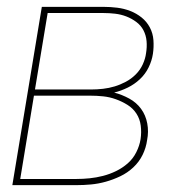

<svg xmlns="http://www.w3.org/2000/svg" viewBox="-20 -540 540 560"><path d="M16 0 102 -520H282Q302 -520 322 -517.5Q342 -515 360 -508Q378 -501 393 -489Q408 -477 417 -460Q426 -443 427.5 -423Q429 -403 426 -383Q423 -363 413.5 -343.5Q404 -324 388 -309Q372 -294 352.5 -284.5Q333 -275 313 -270Q336 -264 357 -252.5Q378 -241 391.5 -222.5Q405 -204 409.5 -180Q414 -156 409 -131Q406 -109 396 -88.5Q386 -68 369 -52Q352 -36 331 -26Q310 -16 288.5 -10Q267 -4 245.5 -2Q224 0 203 0ZM82 -279H246Q263 -279 280.5 -281Q298 -283 314.5 -288Q331 -293 347 -301.5Q363 -310 376 -323Q389 -336 396.5 -352.5Q404 -369 406 -385Q409 -403 407.5 -420Q406 -437 398.5 -451.5Q391 -466 377.5 -476Q364 -486 348.5 -492Q333 -498 316 -500Q299 -502 282 -502H119ZM39 -18H203Q222 -18 241.5 -20Q261 -22 280.5 -27Q300 -32 318.5 -41Q337 -50 352.5 -63.5Q368 -77 377.5 -96Q387 -115 390 -134Q393 -154 390.5 -173.5Q388 -193 378 -208.5Q368 -224 352 -234Q336 -244 318 -250.5Q300 -257 281 -259Q262 -261 242 -261H79Z"/></svg>

Font: Iosevka Thin Oblique
Style: Regular
Weight: 100
Italic angle: -9°
Monospace: yes
Designer: Belleve Invis
Foundry: Belleve Invis
Version: Version 32.5.0; ttfautohint (v1.8.4)